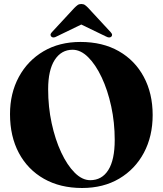

<svg xmlns="http://www.w3.org/2000/svg" viewBox="-20 -924 813 959"><path d="M382 -714.5Q492.5 -714.5 573.2 -668.5Q654 -622.5 698.2 -540Q742.5 -457.5 742.5 -349.5Q742.5 -243.5 698.8 -161.2Q655 -79 575.8 -32Q496.5 15 390 15Q280.5 15 199.5 -31Q118.5 -77 74.2 -160Q30 -243 30 -354Q30 -458 74 -539.5Q118 -621 197.2 -667.8Q276.5 -714.5 382 -714.5ZM553 -225Q553 -312 535.5 -392.8Q518 -473.5 488 -537.2Q458 -601 420.5 -638.2Q383 -675.5 342.5 -675.5Q286 -675.5 253.2 -624.5Q220.5 -573.5 220.5 -478Q220.5 -390 238 -308.8Q255.5 -227.5 285.5 -163.2Q315.5 -99 353 -61.5Q390.5 -24 430.5 -24Q489 -24 521 -74.8Q553 -125.5 553 -225ZM263 -742Q246.5 -732.5 237 -740.5Q233 -743.5 232.5 -749.5Q232 -755.5 238.5 -762.5L351 -884Q360.5 -893.5 367.8 -898.8Q375 -904 386 -904Q397 -904 404.5 -898.8Q412 -893.5 421 -884L533.5 -762.5Q540 -755.5 539.8 -749.5Q539.5 -743.5 535.5 -740.5Q526.5 -732.5 509 -742L386 -801.5Z"/></svg>

Font: Fraunces 72pt
Style: Bold
Weight: 700
Version: Version 1.000;[b76b70a41]